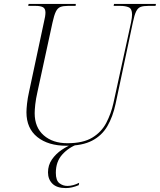

<svg xmlns="http://www.w3.org/2000/svg" viewBox="-20 -734 816 980"><path d="M320 10Q226 10 170.5 -34.5Q115 -79 115 -161Q115 -177 118 -205Q121 -233 128 -264L204 -620Q212 -652 212 -670Q212 -690 199.5 -697Q187 -704 161 -704H124L126 -714H367L366 -704H327Q303 -704 288.5 -698.5Q274 -693 265 -674.5Q256 -656 248 -619L171 -264Q163 -229 160 -201Q157 -173 157 -156Q157 -84 203 -43.5Q249 -3 324 -3Q404 -3 451 -31.5Q498 -60 522.5 -107Q547 -154 559 -208L649 -620Q654 -645 654 -660Q654 -689 637.5 -696.5Q621 -704 593 -704H560L562 -714H776L774 -704H738Q713 -704 698.5 -699Q684 -694 675 -676Q666 -658 658 -619L570 -204Q556 -138 528 -90Q500 -42 450 -16Q400 10 320 10ZM316 226Q270 226 247.5 203.5Q225 181 225 146Q225 109 245 80Q265 51 295.5 30.5Q326 10 356 0H381Q331 18 298 54.5Q265 91 265 148Q265 187 283 201Q301 215 324 215Q353 215 384 199L382 211Q347 226 316 226Z"/></svg>

Font: Noto Serif Display ExtraLight
Style: Italic
Weight: 200
Italic angle: -12°
Designer: Monotype Design Team
Foundry: Monotype Imaging Inc.
Version: Version 2.009